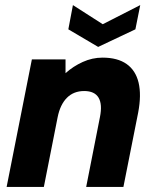

<svg xmlns="http://www.w3.org/2000/svg" viewBox="-20 -733 603 753"><path d="M105 -500H237V-446Q267 -473 304.5 -490Q342 -507 382 -507Q441 -507 476.5 -482Q512 -457 523.5 -409Q535 -361 522 -292L464 0H318L372 -274Q382 -324 366.5 -350Q351 -376 310 -376Q269 -376 242.5 -349.5Q216 -323 206 -273L152 0H6ZM530 -713 511 -618 365 -549 248 -618 266 -713 383 -638Z"/></svg>

Font: Albert Sans ExtraBold
Style: Italic
Weight: 800
Italic angle: -11.25°
Designer: Andreas Rasmussen
Foundry: a.Foundry
Version: Version 1.025